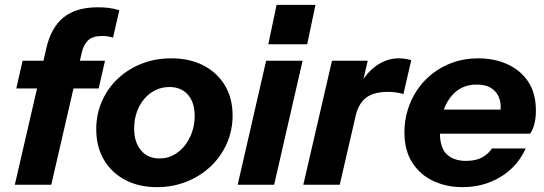

<svg xmlns="http://www.w3.org/2000/svg" viewBox="-20 -760 2240 790"><path d="M41 0 171 -563Q190 -646 241 -688Q292 -730 383 -730Q406 -730 427 -727.5Q448 -725 471 -718L445 -605Q437 -608 425.5 -610Q414 -612 401 -612Q361 -612 342.5 -594Q324 -576 317 -546L191 0ZM47 -396 73 -510H412L386 -396Z M626 10Q551 10 494.5 -20Q438 -50 407 -103.5Q376 -157 376 -228Q376 -290 399.5 -343.5Q423 -397 465 -436.5Q507 -476 563 -498Q619 -520 685 -520Q761 -520 817.5 -490.5Q874 -461 905.5 -408.5Q937 -356 937 -285Q937 -223 913 -169Q889 -115 846.5 -75Q804 -35 747.5 -12.5Q691 10 626 10ZM637 -108Q667 -108 693 -121.5Q719 -135 738.5 -159Q758 -183 769.5 -214.5Q781 -246 781 -283Q781 -339 753 -370.5Q725 -402 677 -402Q646 -402 619.5 -389Q593 -376 573.5 -353Q554 -330 543 -299Q532 -268 532 -231Q532 -175 560 -141.5Q588 -108 637 -108Z M958 0 1075 -510H1225L1108 0ZM1084 -578 1118 -740H1278L1244 -578Z M1228 0 1346 -510H1493L1465 -390H1468L1378 0ZM1443 -282 1457 -404Q1486 -460 1529 -490Q1572 -520 1621 -520Q1637 -520 1650.5 -517.5Q1664 -515 1672 -512L1640 -373Q1628 -377 1610.5 -379.5Q1593 -382 1577 -382Q1516 -382 1485 -357Q1454 -332 1443 -282Z M1883 10Q1817 10 1762.5 -15.5Q1708 -41 1676 -91.5Q1644 -142 1644 -216Q1644 -263 1657.5 -307.5Q1671 -352 1697 -390.5Q1723 -429 1760.5 -458Q1798 -487 1845 -503.5Q1892 -520 1948 -520Q2013 -520 2067 -496Q2121 -472 2153 -424.5Q2185 -377 2185 -305Q2185 -274 2178.5 -249Q2172 -224 2161 -210H1728L1749 -309H2064L2035 -279Q2041 -302 2040 -325.5Q2039 -349 2028.5 -368.5Q2018 -388 1997 -400Q1976 -412 1942 -412Q1907 -412 1881.5 -399.5Q1856 -387 1838.5 -366Q1821 -345 1810 -319Q1799 -293 1794.5 -266Q1790 -239 1790 -215Q1790 -151 1819 -124.5Q1848 -98 1897 -98Q1938 -98 1964 -112.5Q1990 -127 2004 -149H2143Q2109 -74 2039.5 -32Q1970 10 1883 10Z"/></svg>

Font: Instrument Sans
Style: Bold Italic
Weight: 700
Italic angle: -13°
Designer: Rodrigo Fuenzalida
Foundry: fragTYPE
Version: Version 1.000;gftools[0.9.28]